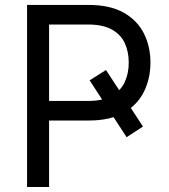

<svg xmlns="http://www.w3.org/2000/svg" viewBox="-20 -747 675 767"><path d="M403.4 -467.3 551.1 -241.5 485.8 -198.9 338.1 -426.1ZM88.1 0V-727.3H333.8Q419.4 -727.3 473.9 -696.6Q528.4 -665.8 554.7 -613.6Q581 -561.4 581 -497.2Q581 -432.9 554.9 -380.3Q528.8 -327.8 474.4 -296.7Q420.1 -265.6 335.2 -265.6H159.1V-343.8H332.4Q391 -343.8 426.5 -364Q462 -384.2 478.2 -418.9Q494.3 -453.5 494.3 -497.2Q494.3 -540.8 478.2 -575.3Q462 -609.7 426.1 -629.4Q390.3 -649.1 331 -649.1H176.1V0Z"/></svg>

Font: DeltaSans
Style: Regular
Weight: 400
Designer: Rasmus Andersson
Foundry: rsms
Version: Version 3.012